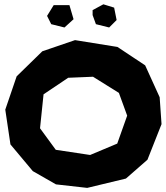

<svg xmlns="http://www.w3.org/2000/svg" viewBox="-20 -868 782 906"><path d="M334 -678.7 179.7 -626 58.6 -507.8 4.9 -350.6 29.3 -186.5 134.8 -60.5 244.1 2 391.6 18.6 574.2 -25.4 675.8 -114.3 742.2 -282.2 733.4 -409.2 665 -559.6 534.2 -646.5ZM301.8 -501 418.9 -505.9 541 -429.7 580.1 -322.3 533.2 -190.4 405.3 -136.7 243.2 -161.1 168.9 -262.7 185.5 -422.9ZM202.1 -793 221.7 -753.9 284.2 -738.3 327.1 -777.3 307.6 -843.8H233.4ZM417 -796.9 432.6 -753.9 495.1 -738.3 530.3 -773.4 518.6 -832 467.8 -847.7 417 -820.3Z"/></svg>

Font: MaokenAssortedSans-TC
Style: Regular
Weight: 500
Version: Version 0.83